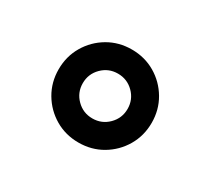

<svg xmlns="http://www.w3.org/2000/svg" viewBox="-71 -491 564 515"><g transform="rotate(30 211.0 -233.0)"><path d="M66.9 -233.4Q66.9 -273.4 86.2 -306.2Q105.5 -338.9 138.2 -358.2Q170.9 -377.4 210.9 -377.4Q251 -377.4 283.7 -358.2Q316.4 -338.9 335.7 -306.2Q355 -273.4 355 -233.4Q355 -193.4 335.7 -160.6Q316.4 -127.9 283.7 -108.6Q251 -89.4 210.9 -89.4Q170.9 -89.4 138.2 -108.6Q105.5 -127.9 86.2 -160.6Q66.9 -193.4 66.9 -233.4ZM141.6 -233.4Q141.6 -204.6 161.9 -184.3Q182.1 -164.1 210.9 -164.1Q239.7 -164.1 260 -184.3Q280.3 -204.6 280.3 -233.4Q280.3 -262.2 260 -282.5Q239.7 -302.7 210.9 -302.7Q182.1 -302.7 161.9 -282.5Q141.6 -262.2 141.6 -233.4Z"/></g></svg>

Font: Vazirmatn FD
Style: Regular
Weight: 400
Designer: Saber Rastikerdar
Foundry: Saber Rastikerdar
Version: Version 33.001